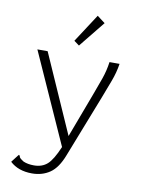

<svg xmlns="http://www.w3.org/2000/svg" viewBox="-93 -739 735 978"><g transform="rotate(10 275.0 -250.5)"><path d="M141 174Q70 174 27 134L54 99L60 92L65 97Q65 103 70 108Q75 113 89 122Q112 132 144 132Q186 132 213 108Q240 84 269 15L59 -453H112L292 -46L378 -275Q395 -320 410.5 -364Q426 -408 432 -453H484Q477 -407 460 -362Q443 -317 425 -270L299 52Q273 120 233.5 147Q194 174 141 174ZM264 -509 237 -529 332 -675 373 -644Z"/></g></svg>

Font: Inconsolata SemiExpanded Light
Style: Regular
Weight: 300
Width: 6
Monospace: yes
Designer: Raph Levien, Cyreal, Brenton Simpson
Foundry: Raph Levien, Cyreal, Google
Version: Version 3.001; ttfautohint (v1.8.2.53-6de2)